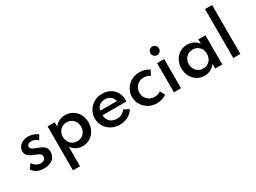

<svg xmlns="http://www.w3.org/2000/svg" viewBox="-54 -1759 3893 2918"><g transform="rotate(-30 1893.0 -300.0)"><path d="M237.5 16Q335 16 392 -29Q449 -74 449 -155.5Q449 -200.5 431.5 -227.5Q414 -254.5 382.8 -271.5Q351.5 -288.5 311 -303.5Q285 -313.5 258.8 -324.2Q232.5 -335 215.2 -349.8Q198 -364.5 198 -385Q198 -410 218.2 -426Q238.5 -442 272 -442Q329 -442 387.5 -393.5L432.5 -472Q391.5 -499 351.2 -513.2Q311 -527.5 271 -527.5Q215.5 -527.5 172.2 -508Q129 -488.5 104.2 -454Q79.5 -419.5 79.5 -375Q79.5 -336 98 -310.8Q116.5 -285.5 145.8 -269Q175 -252.5 207 -239Q245 -224 270 -213Q295 -202 307.5 -188.5Q320 -175 320 -151Q320 -116 296.2 -96.5Q272.5 -77 237 -77Q198 -77 161.8 -98.2Q125.5 -119.5 96 -159L41 -78Q105 16 237.5 16Z M602.5 260H727V-82Q761 -35.5 810.8 -9.8Q860.5 16 918.5 16Q991 16 1048.2 -19.8Q1105.5 -55.5 1138.8 -117Q1172 -178.5 1172 -256Q1172 -334.5 1138.5 -395.8Q1105 -457 1047.2 -492.5Q989.5 -528 915.5 -528Q857 -528 807.5 -503.2Q758 -478.5 727 -434V-512H602.5ZM883 -90.5Q837 -90.5 800.8 -111.8Q764.5 -133 744 -170.5Q723.5 -208 723.5 -256Q723.5 -304 744 -341.5Q764.5 -379 800.8 -400.2Q837 -421.5 883 -421.5Q928.5 -421.5 964.2 -400Q1000 -378.5 1020.8 -341.2Q1041.5 -304 1041.5 -255.5Q1041.5 -207.5 1021 -170.2Q1000.5 -133 964.8 -111.8Q929 -90.5 883 -90.5Z M1570.5 16Q1650 16 1714.8 -18.2Q1779.5 -52.5 1816 -113.5L1725.5 -160Q1667 -84 1577 -84Q1503 -84 1456.8 -127.5Q1410.5 -171 1410.5 -240.5H1827.5Q1830 -257 1830 -265.5Q1830 -344 1796.2 -403Q1762.5 -462 1702.2 -495Q1642 -528 1562 -528Q1484.5 -528 1421.2 -491.5Q1358 -455 1320.8 -393.2Q1283.5 -331.5 1283.5 -255Q1283.5 -178 1321 -116.5Q1358.5 -55 1423.5 -19.5Q1488.5 16 1570.5 16ZM1416 -318.5Q1423.5 -371 1463 -402Q1502.5 -433 1561.5 -433Q1618 -433 1657.5 -401.8Q1697 -370.5 1706.5 -318.5Z M2219.5 16Q2270 16 2315 1.2Q2360 -13.5 2390.5 -36.5L2345.5 -120.5Q2302.5 -87 2238.5 -87Q2187.5 -87 2148.8 -109.5Q2110 -132 2088.2 -170.2Q2066.5 -208.5 2066.5 -256Q2066.5 -301 2087.2 -339.5Q2108 -378 2146.2 -401.5Q2184.5 -425 2237.5 -425Q2302.5 -425 2346 -391.5L2390.5 -475.5Q2360.5 -499 2314.8 -513.5Q2269 -528 2219 -528Q2158.5 -528 2107 -506.5Q2055.5 -485 2017.2 -447.5Q1979 -410 1957.8 -360.8Q1936.5 -311.5 1936.5 -256Q1936.5 -198.5 1958.5 -149Q1980.5 -99.5 2019.5 -62.5Q2058.5 -25.5 2109.8 -4.8Q2161 16 2219.5 16Z M2586.5 -617Q2617.5 -617 2639.5 -639.2Q2661.5 -661.5 2661.5 -692.5Q2661.5 -724 2639.5 -746Q2617.5 -768 2586.5 -768Q2555.5 -768 2533.2 -746Q2511 -724 2511 -692.5Q2511 -661.5 2533.2 -639.2Q2555.5 -617 2586.5 -617ZM2524 0H2648.5V-512H2524Z M3057.5 16Q3115.5 16 3164.8 -9.8Q3214 -35.5 3248 -82V0H3372.5V-512H3248V-433.5Q3218.5 -478 3167.8 -503Q3117 -528 3057.5 -528Q2983.5 -528 2926.2 -492.5Q2869 -457 2836.2 -395.5Q2803.5 -334 2803.5 -256.5Q2803.5 -177.5 2837.2 -116Q2871 -54.5 2928.8 -19.2Q2986.5 16 3057.5 16ZM3093 -90.5Q3047 -90.5 3011 -112Q2975 -133.5 2954.5 -170.8Q2934 -208 2934 -256Q2934 -304 2954.5 -341.5Q2975 -379 3011 -400.2Q3047 -421.5 3093 -421.5Q3139.5 -421.5 3175.2 -400.2Q3211 -379 3231.2 -341.8Q3251.5 -304.5 3251.5 -256Q3251.5 -208 3231.2 -170.5Q3211 -133 3175.2 -111.8Q3139.5 -90.5 3093 -90.5Z M3565.5 0H3690V-860H3565.5Z"/></g></svg>

Font: Spartan SemiBold
Style: Regular
Weight: 600
Designer: Matt Bailey, Mirko Velimirovic
Foundry: Matt Bailey
Version: Version 1.003; ttfautohint (v1.8.3)